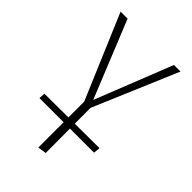

<svg xmlns="http://www.w3.org/2000/svg" viewBox="-209 -496 870 870"><g transform="rotate(45 226.0 -60.5)"><path d="M208 0 34 -410H79L240 -13H219L376 -410H418L244 0ZM206 289V-26H246L247 283ZM401 127H51L53 97L404 95Z"/></g></svg>

Font: Ysabeau ExtraLight
Style: Regular
Weight: 250
Designer: Christian Thalmann (Catharsis Fonts)
Version: Version 2.002